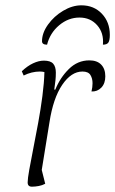

<svg xmlns="http://www.w3.org/2000/svg" viewBox="-20 -690 433 722"><path d="M100 12Q84 12 84 -4Q84 -18 90 -51.5Q96 -85 105 -130.5Q114 -176 123.5 -227.5Q133 -279 139.5 -329Q146 -379 147 -419Q139 -421 130 -421Q99 -421 69 -406L62 -422Q83 -442 104.5 -452Q126 -462 145 -462Q170 -462 180 -450.5Q190 -439 190 -417Q190 -401 188.5 -387.5Q187 -374 184 -353H188Q206 -398 239 -430.5Q272 -463 316 -463Q345 -463 360.5 -447Q376 -431 376 -403Q376 -376 361 -360.5Q346 -345 324 -346Q328 -362 328 -377Q328 -395 320 -408Q312 -421 290 -421Q248 -421 214 -371Q180 -321 166 -230L137 -51L150 1Q139 7 125.5 9.5Q112 12 100 12ZM286 -670Q333 -670 363 -638.5Q393 -607 393 -559Q393 -538 387.5 -530Q382 -522 367 -522Q371 -566 345.5 -595Q320 -624 279 -624Q237 -624 202.5 -595Q168 -566 157 -522Q138 -522 138 -535Q138 -566 160.5 -597.5Q183 -629 217.5 -649.5Q252 -670 286 -670Z"/></svg>

Font: Petrona ExtraLight
Style: Italic
Weight: 200
Italic angle: -9°
Designer: Ringo R. Seeber
Foundry: Ringo R. Seeber
Version: Version 2.001; ttfautohint (v1.8.3)